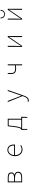

<svg xmlns="http://www.w3.org/2000/svg" viewBox="2962 -3794 1075 7040"><g transform="rotate(-90 3500.0 -273.5)"><path d="M334 0H525C648 0 723 -48 723 -150C723 -229 667 -266 612 -278V-282C660 -297 699 -329 699 -397C699 -486 633 -527 519 -527H334ZM370 -294V-494H510C616 -494 661 -459 661 -395C661 -333 616 -294 500 -294ZM370 -32V-261H505C622 -261 686 -222 686 -151C686 -73 627 -32 514 -32Z M1536 13C1614 13 1659 -13 1699 -37L1683 -68C1643 -39 1598 -20 1538 -20C1414 -20 1333 -122 1333 -261H1719C1721 -275 1721 -286 1721 -297C1721 -453 1644 -540 1522 -540C1405 -540 1295 -434 1295 -262C1295 -90 1403 13 1536 13ZM1333 -294C1344 -427 1428 -507 1522 -507C1621 -507 1686 -437 1686 -294Z M2293 0H2702V189H2733L2738 -13V-33H2667V-527H2392L2361 -274C2338 -88 2310 -50 2277 -33H2258V-13L2262 189H2293ZM2328 -33C2350 -61 2377 -121 2394 -272L2420 -494H2632V-33Z M3340 244C3431 244 3484 156 3511 74L3721 -527H3684L3566 -183C3551 -138 3533 -82 3516 -35H3511C3491 -82 3469 -138 3452 -183L3319 -527H3279L3497 12L3482 61C3453 145 3408 209 3342 209C3326 209 3309 205 3298 200L3289 233C3302 240 3322 244 3340 244Z M4626 0H4661V-527H4626V-267C4586 -258 4557 -254 4519 -254C4399 -254 4344 -291 4344 -388V-527H4309V-388C4309 -271 4375 -221 4513 -221C4564 -221 4582 -226 4626 -234Z M5302 0H5338L5586 -363C5608 -396 5641 -445 5663 -478H5668C5665 -407 5662 -336 5662 -277V0H5698V-527H5662L5414 -164C5392 -131 5360 -82 5338 -49H5333C5335 -120 5338 -191 5338 -249V-527H5302Z M6302 0H6338L6586 -363C6608 -396 6641 -445 6663 -478H6668C6665 -407 6662 -336 6662 -277V0H6698V-527H6662L6414 -164C6392 -131 6360 -82 6338 -49H6333C6335 -120 6338 -191 6338 -249V-527H6302ZM6502 -631C6623 -631 6655 -724 6660 -791H6626C6624 -727 6594 -660 6502 -660C6408 -660 6379 -727 6377 -791H6342C6348 -724 6380 -631 6502 -631Z"/></g></svg>

Font: Harano Aji Gothic CN ExtraLight
Style: Regular
Weight: 250
Foundry: Masamichi Hosoda
Version: HaranoAjiGothicCN-ExtraLight version 20230610;ttx 4.39.4